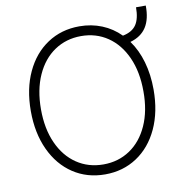

<svg xmlns="http://www.w3.org/2000/svg" viewBox="-85 -839 882 928"><g transform="rotate(-10 356.5 -375.0)"><path d="M587.9 -599.6Q622.1 -552.7 640.1 -490Q658.2 -427.2 658.2 -353.5Q658.2 -245.1 620.1 -162.8Q582 -80.6 513.7 -35.4Q445.3 9.8 357.4 9.8Q269 9.8 200.7 -35.4Q132.3 -80.6 94 -163.1Q55.7 -245.6 55.7 -353.5Q55.7 -461.9 94 -544.2Q132.3 -626.5 200.7 -671.6Q269 -716.8 357.4 -716.8Q416.5 -716.8 467.5 -696Q518.6 -675.3 557.6 -635.7Q604 -645 623.8 -674.6Q643.6 -704.1 643.6 -759.8H691.4Q692.4 -693.8 667 -654.3Q641.6 -614.7 587.9 -599.6ZM357.4 -668.9Q284.2 -668.9 227.1 -630.6Q169.9 -592.3 137.7 -520.8Q105.5 -449.2 105.5 -353.5Q105.5 -258.3 137.5 -187.3Q169.4 -116.2 226.6 -77.6Q283.7 -39.1 357.4 -39.1Q430.7 -39.1 487.8 -77.4Q544.9 -115.7 576.9 -187Q608.9 -258.3 608.4 -353.5Q608.4 -449.2 576.4 -520.5Q544.4 -591.8 487.5 -630.4Q430.7 -668.9 357.4 -668.9Z"/></g></svg>

Font: Pretendard Std ExtraLight
Style: Regular
Weight: 200
Designer: Base glyphs from Inter by Rasmus Andersson; Hangeul glyphs from Noto Sans CJK(Source Han Sans) by Jang Soo-young and Kan
Foundry: Kil Hyung-jin
Version: Version 1.309